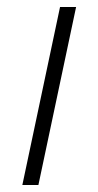

<svg xmlns="http://www.w3.org/2000/svg" viewBox="-20 -530 280 550"><path d="M44 0 152 -510H198L90 0Z"/></svg>

Font: Saira ExtraLight
Style: Italic
Weight: 200
Italic angle: -12°
Designer: Hector Gatti with collaboration of the Omnibus-Type team
Foundry: Omnibus-Type
Version: Version 1.100; ttfautohint (v1.8.3)